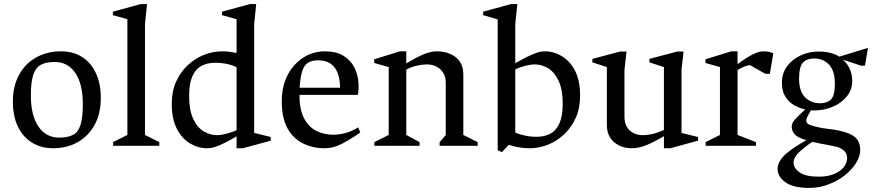

<svg xmlns="http://www.w3.org/2000/svg" viewBox="-20 -713 4265 939"><path d="M240 12Q181 12 136.5 -15.5Q92 -43 67.5 -94Q43 -145 43 -216Q43 -293 74 -348.5Q105 -404 158.5 -433Q212 -462 278 -462Q337 -462 380.5 -435Q424 -408 448.5 -356.5Q473 -305 473 -234Q473 -157 442.5 -102Q412 -47 359.5 -17.5Q307 12 240 12ZM269 -40Q312 -40 337.5 -53.5Q363 -67 374 -103Q385 -139 385 -204Q385 -302 348.5 -356Q312 -410 247 -410Q205 -410 179.5 -396Q154 -382 142.5 -346.5Q131 -311 131 -246Q131 -148 168 -94Q205 -40 269 -40Z M533 0V-18L603 -53V-619L532 -639V-656L668 -693H699L689 -595V-53L759 -18V0Z M1042 -52Q1056 -52 1072.5 -55.5Q1089 -59 1106 -64.5Q1123 -70 1137 -76V-384Q1120 -394 1091 -400Q1062 -406 1033 -406Q994 -406 965 -390.5Q936 -375 920.5 -339.5Q905 -304 905 -244Q905 -175 924.5 -132.5Q944 -90 975.5 -71Q1007 -52 1042 -52ZM993 12Q949 12 909.5 -11.5Q870 -35 845 -83Q820 -131 820 -205Q820 -266 841 -313Q862 -360 897.5 -393.5Q933 -427 977 -444.5Q1021 -462 1067 -462Q1086 -462 1104 -459.5Q1122 -457 1137 -454V-619L1066 -639V-656L1202 -693H1233L1223 -595V-63L1304 -43V-25L1168 12H1137V-46Q1106 -28 1080.5 -15Q1055 -2 1034 5Q1013 12 993 12Z M1567 12Q1510 12 1462 -11.5Q1414 -35 1386 -85.5Q1358 -136 1358 -219Q1358 -273 1374 -317Q1390 -361 1419 -393.5Q1448 -426 1486 -444Q1524 -462 1568 -462Q1625 -462 1660 -440Q1695 -418 1712 -385Q1729 -352 1732.5 -315.5Q1736 -279 1730 -249H1445Q1444 -180 1466 -136.5Q1488 -93 1526 -73.5Q1564 -54 1612 -54Q1636 -54 1667.5 -62Q1699 -70 1732 -90L1742 -65Q1701 -36 1656.5 -12Q1612 12 1567 12ZM1445 -284H1643Q1643 -327 1631 -357Q1619 -387 1595.5 -402.5Q1572 -418 1535 -418Q1506 -418 1487 -406.5Q1468 -395 1458.5 -366.5Q1449 -338 1445 -284Z M1811 0V-18L1881 -53V-385L1810 -405V-423L1936 -462H1967V-403Q2010 -429 2047.5 -445.5Q2085 -462 2116 -462Q2152 -462 2181.5 -449.5Q2211 -437 2228.5 -412Q2246 -387 2246 -348V-53L2316 -18V0H2130V-18L2160 -53V-309Q2160 -336 2148 -356Q2136 -376 2115 -387Q2094 -398 2068 -398Q2045 -398 2019 -392Q1993 -386 1967 -373V-53L2032 -18V0Z M2414 22V-618L2343 -639V-656L2479 -693H2510L2500 -595V-404Q2532 -422 2557 -434.5Q2582 -447 2603.5 -454.5Q2625 -462 2644 -462Q2688 -462 2727.5 -438.5Q2767 -415 2792 -367.5Q2817 -320 2817 -245Q2817 -184 2796 -137Q2775 -90 2739.5 -56.5Q2704 -23 2660 -5.5Q2616 12 2570 12Q2542 12 2514 7Q2486 2 2468 -5L2435 31ZM2500 -65Q2519 -56 2547 -50Q2575 -44 2604 -44Q2643 -44 2672 -59.5Q2701 -75 2716.5 -111Q2732 -147 2732 -206Q2732 -275 2712 -317.5Q2692 -360 2661 -379Q2630 -398 2595 -398Q2575 -398 2548 -391Q2521 -384 2500 -374Z M3070 12Q3018 12 2983 -18Q2948 -48 2948 -102V-385L2877 -408V-425L3013 -461H3044L3034 -371V-142Q3034 -114 3045 -94Q3056 -74 3076.5 -63Q3097 -52 3124 -52Q3145 -52 3168 -57Q3191 -62 3227 -77V-385L3156 -408V-425L3292 -461H3323L3313 -371V-63L3394 -43V-25L3258 12H3227V-47Q3178 -18 3141 -3Q3104 12 3070 12Z M3431 0V-18L3501 -53V-385L3430 -405V-423L3556 -462H3587V-399Q3631 -432 3661.5 -447Q3692 -462 3714 -462Q3743 -462 3762 -452L3745 -352H3723L3647 -395Q3630 -392 3614.5 -385Q3599 -378 3587 -370V-53L3677 -18V0Z M3938 206Q3860 206 3821.5 178.5Q3783 151 3783 113Q3783 92 3796 71Q3809 50 3839.5 26.5Q3870 3 3924 -28Q3882 -39 3867 -55.5Q3852 -72 3852 -95Q3852 -110 3866 -126.5Q3880 -143 3918 -178Q3888 -184 3861.5 -200Q3835 -216 3819.5 -242.5Q3804 -269 3804 -307Q3804 -356 3830.5 -390.5Q3857 -425 3898 -443Q3939 -461 3983 -461Q4015 -461 4040.5 -454.5Q4066 -448 4085 -436L4225 -479L4210 -392H4191L4102 -421Q4124 -403 4136 -375.5Q4148 -348 4148 -318Q4148 -274 4121.5 -241.5Q4095 -209 4053 -191Q4011 -173 3963 -173Q3959 -173 3955 -173Q3951 -173 3946 -174Q3936 -156 3929.5 -144Q3923 -132 3923 -124Q3923 -109 3939.5 -102.5Q3956 -96 3999 -87L4065 -78Q4114 -69 4140 -56Q4166 -43 4176.5 -24.5Q4187 -6 4187 21Q4187 51 4167 83.5Q4147 116 4112.5 143.5Q4078 171 4033 188.5Q3988 206 3938 206ZM3984 151Q4027 151 4058 138.5Q4089 126 4106 105Q4123 84 4123 60Q4123 42 4112 28.5Q4101 15 4076 6Q4060 2 4034.5 -3Q4009 -8 3986 -12Q3977 -14 3969 -16Q3961 -18 3952 -19Q3914 7 3887.5 32Q3861 57 3861 82Q3861 109 3890.5 130Q3920 151 3984 151ZM3991 -208Q4025 -208 4044 -226.5Q4063 -245 4063 -304Q4063 -366 4035 -396.5Q4007 -427 3961 -427Q3926 -427 3907 -407Q3888 -387 3888 -328Q3888 -267 3917 -237.5Q3946 -208 3991 -208Z"/></svg>

Font: Ancizar Serif Light
Style: Regular
Weight: 400
Version: Version 8.100